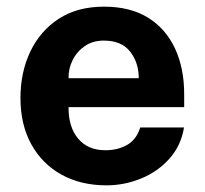

<svg xmlns="http://www.w3.org/2000/svg" viewBox="-20 -547 616 577"><path d="M186 -225Q185.5 -165.5 214.8 -130.5Q244 -95.5 296.5 -95.5Q334 -95.5 362 -111.5Q390 -127.5 401.5 -164H533Q524 -109 489 -70Q454 -31 403.8 -10.5Q353.5 10 300 10Q223 10 164.8 -22.2Q106.5 -54.5 74 -113.5Q41.5 -172.5 41.5 -252.5Q41.5 -330 71.2 -392.2Q101 -454.5 157 -490.8Q213 -527 292.5 -527Q371.5 -527 425 -493.8Q478.5 -460.5 506 -401.2Q533.5 -342 533.5 -264.5V-225ZM186 -312H397Q397 -359 371 -392Q345 -425 292 -425Q258.5 -425 234.8 -408.5Q211 -392 198.2 -366.2Q185.5 -340.5 186 -312Z"/></svg>

Font: Public Sans
Style: Bold
Weight: 700
Designer: The Public Sans project authors (U.S. Web Design System). Libre Franklin designed by Pablo Impallari and Rodrigo Fuenzal
Version: Version 1.008; ttfautohint (v1.8.1) -l 8 -r 50 -G 200 -x 14 